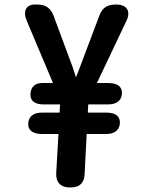

<svg xmlns="http://www.w3.org/2000/svg" viewBox="-20 -786 630 844"><path d="M104 -244C102 -214 124 -197 163 -197H237L227 -24C225 15 247 38 286 38H291C329 38 350 19 352 -20L361 -197H446C484 -197 505 -214 507 -244C509 -275 487 -291 448 -291H366L368 -327H455C493 -327 514 -344 516 -374C518 -405 496 -421 457 -421H406L536 -695C556 -736 538 -766 492 -766H486C452 -766 429 -751 417 -718L331 -490C325 -475 320 -460 314 -446C308 -464 303 -482 299 -492L215 -718C203 -750 180 -766 146 -766H133C95 -766 80 -737 97 -696L213 -421H165C134 -421 116 -404 114 -374C112 -343 132 -327 172 -327H244L242 -291H165C127 -291 106 -274 104 -244Z"/></svg>

Font: 寒蝉团圆体 Round
Style: Regular
Weight: 500
Designer: 寒蝉字型
Version: Version 2.700;Glyphs 3.1.1 (3135)